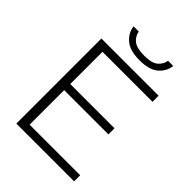

<svg xmlns="http://www.w3.org/2000/svg" viewBox="-262 -1057 1181 1181"><g transform="rotate(45 328.5 -466.5)"><path d="M102 0V-740H599.5V-687H164.5V-406.5H549.5V-353.5H164.5V-53H604.5V0ZM362.5 -811Q277.5 -811 236.2 -846.8Q195 -882.5 189 -933H234Q240.5 -897 268.8 -874.2Q297 -851.5 362.5 -851.5Q427.5 -851.5 455 -874.2Q482.5 -897 489 -933H534Q528 -882 487.5 -846.5Q447 -811 362.5 -811Z"/></g></svg>

Font: Encode Sans Expanded Expanded Light
Style: Regular
Weight: 300
Width: 7
Designer: Multiple Designers
Foundry: Impallari Type
Version: Version 3.000; ttfautohint (v1.8.3) -l 8 -r 50 -G 200 -x 14 